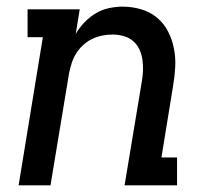

<svg xmlns="http://www.w3.org/2000/svg" viewBox="-20 -558 640 578"><path d="M36 0 109 -446H63V-530H220L208 -456Q219 -475 234.5 -491Q250 -507 268.5 -518Q287 -529 308 -533.5Q329 -538 349 -538Q378 -538 405 -530Q432 -522 452.5 -505Q473 -488 485.5 -464Q498 -440 503.5 -412.5Q509 -385 507.5 -356.5Q506 -328 501 -299L466 -84H513V0H355L407 -313Q410 -330 410.5 -347Q411 -364 408.5 -380Q406 -396 399 -410.5Q392 -425 380 -435Q368 -445 352 -449.5Q336 -454 319 -454Q303 -454 288 -451Q273 -448 258 -441Q243 -434 230.5 -422.5Q218 -411 209.5 -397.5Q201 -384 196 -368.5Q191 -353 188 -338L132 0Z"/></svg>

Font: Iosevka Slab Medium Extended
Style: Italic
Weight: 500
Width: 7
Italic angle: -9°
Monospace: yes
Designer: Belleve Invis
Foundry: Belleve Invis
Version: Version 11.1.0; ttfautohint (v1.8.3)